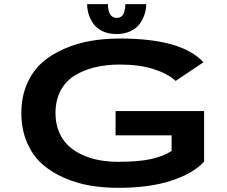

<svg xmlns="http://www.w3.org/2000/svg" viewBox="-20 -891 1090 922"><path d="M682 -871Q682 -846 674.2 -822Q666.5 -798 650.8 -776.2Q635 -754.5 606 -741Q577 -727.5 539.5 -727.5Q501.5 -727.5 473 -741Q444.5 -754.5 429 -776.2Q413.5 -798 406 -822Q398.5 -846 398.5 -871H498Q498 -863.5 499 -855.2Q500 -847 503.5 -834.2Q507 -821.5 516.8 -813.2Q526.5 -805 540.5 -805Q554.5 -805 564 -813Q573.5 -821 576.8 -834.2Q580 -847.5 581 -855Q582 -862.5 582 -871ZM960 -357.5V-114.5Q907 -57.5 802 -23.2Q697 11 547 11Q476.5 11 412 0Q347.5 -11 286.5 -37.8Q225.5 -64.5 181 -104.5Q136.5 -144.5 109.5 -207Q82.5 -269.5 82.5 -348Q82.5 -426 109.8 -488.2Q137 -550.5 182.2 -590.5Q227.5 -630.5 289.8 -657.2Q352 -684 417.8 -695Q483.5 -706 556 -706Q852.5 -706 957 -592L823.5 -502.5Q785.5 -537.5 717.5 -559.2Q649.5 -581 556 -581Q491.5 -581 437.5 -568.2Q383.5 -555.5 339.8 -529Q296 -502.5 271.2 -456.2Q246.5 -410 246.5 -348Q246.5 -298 263.2 -258Q280 -218 308.2 -191.5Q336.5 -165 375.5 -147.2Q414.5 -129.5 457.2 -121.8Q500 -114 547 -114Q646 -114 705.2 -127.2Q764.5 -140.5 804 -166V-241H535V-357.5Z"/></svg>

Font: League Mono Extended SemiBold
Style: Regular
Weight: 600
Width: 9
Designer: Tyler Finck
Foundry: The League of Moveable Type / Tyler Finck
Version: Version 2.210